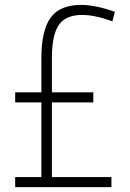

<svg xmlns="http://www.w3.org/2000/svg" viewBox="-20 -764 529 784"><path d="M42 -387H149V-528Q149 -639 186.5 -691.5Q224 -744 312 -744Q368 -744 449 -716L439 -677Q367 -703 315 -703Q249 -703 220.5 -662.5Q192 -622 192 -528V-387H361V-346H192V-41H435V0H42V-41H149V-346H42Z"/></svg>

Font: Encode Sans Compressed
Style: ExtraLight
Weight: 200
Designer: Pablo Impallari, Andres Torresi
Foundry: Pablo Impallari, Andres Torresi
Version: Version 1.000; ttfautohint (v1.00) -l 8 -r 50 -G 200 -x 14 -